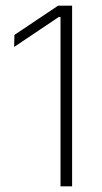

<svg xmlns="http://www.w3.org/2000/svg" viewBox="-20 -659 360 679"><path d="M194 0V-599H188L30 -493L31 -535.5L185.5 -639H235V0Z"/></svg>

Font: Anek Latin Medium ExtraLight
Style: Regular
Weight: 250
Version: Version 1.003